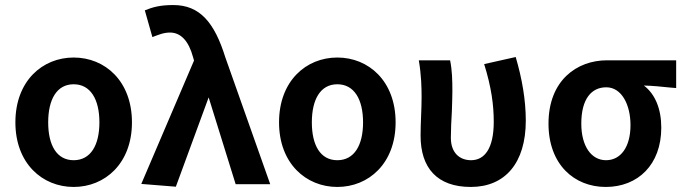

<svg xmlns="http://www.w3.org/2000/svg" viewBox="-20 -730 2712 761"><path d="M272 11C396 11 503 -82 503 -245C503 -409 396 -502 272 -502C148 -502 41 -409 41 -245C41 -82 148 11 272 11ZM272 -396C339 -396 374 -336 374 -245C374 -154 339 -95 272 -95C205 -95 171 -154 171 -245C171 -336 205 -396 272 -396Z M677 10 807 -344 914 0H1051L873 -503C830 -641 772 -710 667 -710C615 -710 586 -702 554 -689L584 -583C608 -592 628 -601 654 -601C697 -601 728 -567 745 -504L749 -490L540 -1Z M1317 11C1441 11 1548 -82 1548 -245C1548 -409 1441 -502 1317 -502C1193 -502 1086 -409 1086 -245C1086 -82 1193 11 1317 11ZM1317 -396C1384 -396 1419 -336 1419 -245C1419 -154 1384 -95 1317 -95C1250 -95 1216 -154 1216 -245C1216 -336 1250 -396 1317 -396Z M1651 -345C1651 -320 1650 -294 1649 -269C1648 -244 1647 -218 1647 -192C1647 -65 1712 11 1846 11C1982 11 2064 -84 2064 -252C2064 -334 2049 -419 2024 -504L1899 -476C1928 -383 1937 -313 1937 -247C1937 -142 1901 -95 1847 -95C1804 -95 1767 -122 1767 -184C1767 -217 1769 -254 1771 -289C1772 -319 1773 -348 1773 -369C1773 -412 1772 -452 1764 -491H1640C1650 -432 1651 -382 1651 -345Z M2381 11C2508 11 2601 -77 2601 -224C2601 -298 2577 -357 2532 -391C2568 -390 2598 -387 2636 -383L2660 -381V-491H2386C2266 -491 2154 -411 2154 -240C2154 -78 2256 11 2381 11ZM2284 -240C2284 -339 2325 -384 2383 -384C2444 -384 2479 -315 2479 -234C2479 -147 2440 -95 2382 -95C2324 -95 2284 -150 2284 -240Z"/></svg>

Font: Source Sans Pro SemBd
Style: Regular
Weight: 700
Designer: Paul D. Hunt
Foundry: Adobe Systems Incorporated
Version: Version 2.020;PS 2.0;hotconv 1.0.86;makeotf.lib2.5.63406